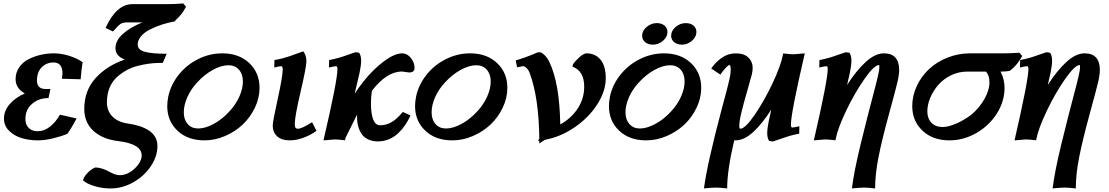

<svg xmlns="http://www.w3.org/2000/svg" viewBox="-20 -793 6285 1088"><path d="M2.4 -120.1Q2.4 -166.5 35.9 -204.1Q69.3 -241.7 120.6 -263.2Q68.4 -293 68.4 -344.2Q68.4 -381.8 88.4 -411.1Q108.4 -440.4 140.9 -457Q173.3 -473.6 210.2 -482.2Q247.1 -490.7 284.7 -490.7Q327.6 -490.7 372.6 -476.6Q417.5 -462.4 448.2 -440.4Q441.4 -399.9 437 -343.8L331.1 -346.7Q334 -368.7 334 -377Q334 -439 283.2 -439Q243.2 -439 216.3 -411.6Q189.5 -384.3 189.5 -336.9Q189.5 -288.6 238.8 -288.6H265.6L254.9 -237.3Q199.7 -237.3 161.9 -204.8Q124 -172.4 124 -118.7Q124 -86.9 142.8 -68.1Q161.6 -49.3 193.4 -49.3Q230.5 -49.3 263.2 -75.2Q295.9 -101.1 319.8 -143.1L414.1 -121.6Q386.2 -68.8 361.8 -34.7Q328.1 -20.5 280.8 -9Q233.4 2.4 194.8 2.4Q144.5 2.4 101.8 -10.7Q59.1 -23.9 30.8 -52.5Q2.4 -81.1 2.4 -120.1Z M1034.2 -754.9Q1010.3 -708.5 973.1 -677.2L974.1 -672.9Q932.6 -665 896.2 -653.3Q859.9 -641.6 828.4 -625.2Q796.9 -608.9 778.6 -586.9Q760.3 -564.9 760.3 -540Q760.3 -510.7 800.8 -499.5Q841.3 -488.3 924.8 -488.3L902.3 -436.5H880.4Q852.1 -436 823 -432.1Q793.9 -428.2 759.3 -419.4Q724.6 -410.6 694.8 -393.8Q665 -377 639.9 -353.5Q614.7 -330.1 600.3 -294.2Q585.9 -258.3 585.9 -213.9Q585.9 -163.1 618.2 -131.6Q650.4 -100.1 705.6 -92.8Q740.7 -87.9 769.8 -78.6Q798.8 -69.3 822.3 -54.4Q845.7 -39.6 858.9 -17.1Q872.1 5.4 872.1 33.7Q872.1 93.8 834 149.9Q795.9 206.1 734.4 240.5Q672.9 274.9 606.9 274.9Q561 274.9 522 263.4Q482.9 252 466.3 240.7L450.2 229.5Q454.1 210.4 475.1 188Q496.1 165.5 519 156.2Q539.6 156.2 560.5 163.1Q581.5 169.9 595.5 178Q609.4 186 626.2 192.9Q643.1 199.7 656.7 199.7Q703.6 199.7 743.2 162.1Q782.7 124.5 782.7 87.4Q782.7 22.5 648.9 6.3Q560.1 -4.4 508.8 -52Q457.5 -99.6 457.5 -175.8Q457.5 -278.8 520.8 -349.4Q584 -419.9 687 -455.6Q634.3 -475.6 634.3 -520Q634.3 -563 676 -600.6Q717.8 -638.2 786.6 -666H699.2Q676.3 -666 662.8 -657.2Q649.4 -648.4 620.1 -614.7L578.1 -634.8Q639.6 -769.5 730.5 -769.5H925.8Q967.8 -769.5 1018.6 -773.4Z M933.6 -246.1Q947.8 -313 992.4 -369.1Q1037.1 -425.3 1102.5 -458Q1168 -490.7 1239.3 -490.7Q1334.5 -490.7 1392.6 -435.5Q1450.7 -380.4 1450.7 -295.4Q1450.7 -237.3 1424.3 -182.4Q1397.9 -127.4 1355 -86.9Q1312 -46.4 1254.9 -22Q1197.8 2.4 1138.7 2.4Q1043.5 2.4 985.6 -52.5Q927.7 -107.4 927.7 -191.9Q927.7 -216.8 933.6 -246.1ZM1096.7 -325.2Q1060.5 -286.1 1041 -241.2Q1021.5 -196.3 1021.5 -156.2Q1021.5 -115.2 1043.7 -90.1Q1065.9 -64.9 1103 -64.9Q1143.1 -64.9 1191.4 -91.1Q1239.7 -117.2 1281.7 -163.6L1281.2 -163.1Q1317.4 -202.6 1336.9 -247.1Q1356.4 -291.5 1356.4 -331.5Q1356.4 -372.6 1334.2 -397.9Q1312 -423.3 1274.9 -423.3Q1234.4 -423.3 1186.5 -397.2Q1138.7 -371.1 1096.7 -325.2Z M1748.5 -100.6 1773.4 -51.3Q1740.2 -27.8 1700.2 -12.7Q1660.2 2.4 1623 2.4Q1575.7 2.4 1550.5 -20.5Q1525.4 -43.5 1525.4 -82Q1525.4 -103.5 1553.7 -231.9Q1582 -360.4 1582 -399.9Q1582 -418 1572.8 -418Q1564 -418 1534.2 -410.2L1535.2 -452.6Q1559.1 -456.5 1582.8 -462.9Q1606.4 -469.2 1621.6 -474.6Q1636.7 -480 1661.1 -488.8Q1685.5 -497.6 1698.7 -502Q1716.3 -478.5 1716.3 -445.8Q1716.3 -414.1 1683.3 -272.9Q1650.4 -131.8 1650.4 -90.3Q1650.4 -75.7 1654.5 -69.6Q1658.7 -63.5 1668.5 -63.5Q1690.4 -63.5 1748.5 -100.6Z M1994.1 -497.1 2015.1 -494.1Q2026.4 -477.1 2026.4 -450.7Q2026.4 -421.4 2017.6 -380.9Q2007.3 -336.4 1989.7 -261.7Q2053.7 -360.4 2130.4 -425.5Q2207 -490.7 2259.3 -490.7Q2287.1 -490.7 2308.1 -464.8Q2329.1 -439 2329.1 -408.2Q2329.1 -382.3 2298.8 -382.3Q2292.5 -382.3 2277.8 -385Q2263.2 -387.7 2258.3 -387.7Q2170.9 -387.7 2087.4 -278.3Q2082 -239.3 2082 -210.4Q2082 -83 2134.3 -83Q2166.5 -83 2196.8 -99.6Q2227.1 -116.2 2262.7 -158.7L2306.2 -138.7Q2293.5 -110.4 2276.9 -85.7Q2260.3 -61 2237.5 -39.1Q2214.8 -17.1 2185.1 -4.4Q2155.3 8.3 2122.1 8.3Q2090.3 8.3 2066.9 -2.7Q2043.5 -13.7 2030 -33Q2016.6 -52.2 2010 -76.4Q2003.4 -100.6 2003.4 -129.9V-143.6Q1989.3 -116.2 1967.3 -71Q1945.3 -25.9 1937.5 -10.7Q1937.5 -8.3 1936.5 -4.4Q1935.5 -0.5 1935.5 2Q1894.5 -2.9 1877.4 -2.9L1813 2.4Q1892.1 -335.4 1892.1 -401.4Q1892.1 -418 1884.8 -418Q1877.9 -418 1844.2 -410.6L1845.2 -452.6Q1876 -458.5 1900.4 -465.6Q1924.8 -472.7 1951.2 -482.4Q1977.5 -492.2 1994.1 -497.1Z M2337.9 -246.1Q2352.1 -313 2396.7 -369.1Q2441.4 -425.3 2506.8 -458Q2572.3 -490.7 2643.6 -490.7Q2738.8 -490.7 2796.9 -435.5Q2855 -380.4 2855 -295.4Q2855 -237.3 2828.6 -182.4Q2802.2 -127.4 2759.3 -86.9Q2716.3 -46.4 2659.2 -22Q2602.1 2.4 2543 2.4Q2447.8 2.4 2389.9 -52.5Q2332 -107.4 2332 -191.9Q2332 -216.8 2337.9 -246.1ZM2501 -325.2Q2464.8 -286.1 2445.3 -241.2Q2425.8 -196.3 2425.8 -156.2Q2425.8 -115.2 2448 -90.1Q2470.2 -64.9 2507.3 -64.9Q2547.4 -64.9 2595.7 -91.1Q2644 -117.2 2686 -163.6L2685.5 -163.1Q2721.7 -202.6 2741.2 -247.1Q2760.7 -291.5 2760.7 -331.5Q2760.7 -372.6 2738.5 -397.9Q2716.3 -423.3 2679.2 -423.3Q2638.7 -423.3 2590.8 -397.2Q2543 -371.1 2501 -325.2Z M3027.8 4.9 3036.1 -7.8Q3033.2 -239.7 2981.9 -378.4Q2975.6 -395.5 2964.4 -406.7Q2953.1 -418 2944.3 -418Q2939.9 -418 2910.2 -411.6L2902.3 -450.7Q2956.5 -465.8 3027.8 -496.6L3046.4 -496.1Q3063.5 -484.4 3073.5 -472.9Q3083.5 -461.4 3092.8 -442.4Q3150.9 -321.3 3154.8 -87.9Q3216.3 -121.6 3253.4 -177.7Q3290.5 -233.9 3290.5 -302.2Q3290.5 -391.1 3223.6 -415.5L3227.1 -428.7Q3239.7 -447.8 3263.9 -469.2Q3288.1 -490.7 3304.2 -490.7Q3353 -490.7 3382.8 -455.1Q3412.6 -419.4 3412.6 -349.6Q3412.6 -276.9 3364.7 -201.9Q3316.9 -127 3236.8 -72Q3156.7 -17.1 3067.4 -0.5L3036.1 20V3.9Q3034.7 3.9 3032 4.2Q3029.3 4.4 3027.8 4.9Z M3436.5 -246.1Q3450.7 -313 3495.4 -369.1Q3540 -425.3 3605.5 -458Q3670.9 -490.7 3742.2 -490.7Q3837.4 -490.7 3895.5 -435.5Q3953.6 -380.4 3953.6 -295.4Q3953.6 -237.3 3927.2 -182.4Q3900.9 -127.4 3857.9 -86.9Q3814.9 -46.4 3757.8 -22Q3700.7 2.4 3641.6 2.4Q3546.4 2.4 3488.5 -52.5Q3430.7 -107.4 3430.7 -191.9Q3430.7 -216.8 3436.5 -246.1ZM3599.6 -325.2Q3563.5 -286.1 3543.9 -241.2Q3524.4 -196.3 3524.4 -156.2Q3524.4 -115.2 3546.6 -90.1Q3568.8 -64.9 3606 -64.9Q3646 -64.9 3694.3 -91.1Q3742.7 -117.2 3784.7 -163.6L3784.2 -163.1Q3820.3 -202.6 3839.8 -247.1Q3859.4 -291.5 3859.4 -331.5Q3859.4 -372.6 3837.2 -397.9Q3814.9 -423.3 3777.8 -423.3Q3737.3 -423.3 3689.5 -397.2Q3641.6 -371.1 3599.6 -325.2ZM3701.7 -662.1Q3729 -662.1 3745.6 -647.9Q3762.2 -633.8 3762.2 -611.8Q3762.2 -583.5 3736.8 -561.8Q3711.4 -540 3679.7 -540Q3652.8 -540 3635.7 -554.2Q3618.7 -568.4 3618.7 -590.3Q3618.7 -618.7 3644.5 -640.4Q3670.4 -662.1 3701.7 -662.1ZM3866.2 -662.1Q3893.1 -662.1 3909.7 -647.9Q3926.3 -633.8 3926.3 -611.8Q3926.3 -583.5 3900.9 -561.8Q3875.5 -540 3844.2 -540Q3817.4 -540 3800.3 -554.2Q3783.2 -568.4 3783.2 -590.3Q3783.2 -618.7 3808.8 -640.4Q3834.5 -662.1 3866.2 -662.1Z M4359.9 8.8 4338.9 5.9Q4327.6 -9.8 4327.6 -37.6Q4327.6 -65.9 4336.4 -107.4Q4340.8 -128.4 4350.6 -172.4Q4300.8 -93.3 4248.8 -45.4Q4196.8 2.4 4147.9 2.4H4140.6Q4100.6 171.4 4100.6 274.9Q4062 270 4037.1 270Q4026.9 270 4010 271.2Q3993.2 272.5 3981.4 273.4L3969.2 274.9Q3985.4 143.1 4069.3 -173.3Q4072.8 -187 4084 -228.3Q4095.2 -269.5 4099.1 -284.9Q4103 -300.3 4109.6 -327.4Q4116.2 -354.5 4118.4 -370.4Q4120.6 -386.2 4120.6 -397.9Q4120.6 -424.8 4113.3 -424.8Q4104.5 -424.8 4073.7 -386.7L4074.7 -387.7Q4074.2 -387.2 4068.4 -379.2Q4062.5 -371.1 4062 -370.1L4010.3 -404.8Q4033.7 -439.9 4069.8 -465.3Q4106 -490.7 4149.4 -490.7Q4196.8 -490.7 4220.9 -466.8Q4245.1 -442.9 4245.1 -409.2Q4245.1 -390.6 4240.7 -372.1Q4235.4 -351.1 4213.9 -276.6Q4192.4 -202.1 4180.9 -154.1Q4169.4 -106 4169.4 -80.6Q4169.4 -63.5 4174.8 -63.5Q4202.6 -63.5 4256.8 -142.6Q4311 -221.7 4358.2 -322Q4405.3 -422.4 4416.5 -482.4Q4417.5 -487.3 4418 -490.2Q4459.5 -485.4 4476.6 -485.4L4540.5 -490.7Q4461.9 -152.3 4461.9 -86.9Q4461.9 -70.3 4468.8 -70.3Q4479.5 -70.3 4509.8 -77.6L4508.8 -35.6Q4477.5 -29.8 4452.1 -22.2Q4426.8 -14.6 4401.6 -5.4Q4376.5 3.9 4359.9 8.8Z M4772.5 -497.1 4793.5 -494.1Q4804.7 -477.1 4804.7 -450.7Q4804.7 -421.4 4795.9 -380.9Q4791 -358.4 4780.3 -311.5Q4831.5 -392.1 4885.3 -441.4Q4939 -490.7 4988.8 -490.7Q5032.7 -490.7 5054 -466.6Q5075.2 -442.4 5075.2 -398.4Q5075.2 -368.7 5065.9 -329.1Q5055.7 -285.6 5016.6 -143.1Q4977.5 -0.5 4958.3 96.9Q4939 194.3 4939 274.9Q4900.4 270 4875.5 270Q4865.2 270 4848.4 271.2Q4831.5 272.5 4819.8 273.4L4807.6 274.9Q4818.8 180.2 4857.9 20.5Q4897 -139.2 4929.9 -262.7Q4962.9 -386.2 4962.9 -407.7Q4962.9 -424.8 4961.9 -424.8Q4934.1 -424.8 4878.7 -345.7Q4823.2 -266.6 4775.1 -166Q4727.1 -65.4 4715.8 -5.9H4715.3Q4715.3 -4.4 4715.1 -2Q4714.8 0.5 4714.4 2Q4672.9 -2.9 4655.8 -2.9L4591.8 2.4Q4670.4 -338.9 4670.4 -401.4Q4670.4 -418 4663.6 -418Q4657.2 -418 4622.6 -410.6L4623.5 -452.6Q4654.3 -458.5 4679.2 -465.8Q4704.1 -473.1 4730 -482.7Q4755.9 -492.2 4772.5 -497.1Z M5702.6 -392.1Q5682.6 -387.2 5649.9 -387.2Q5672.4 -343.8 5672.4 -294.9Q5672.4 -217.8 5628.2 -148.7Q5584 -79.6 5511.7 -38.6Q5439.5 2.4 5360.4 2.4Q5265.6 2.4 5207.5 -52.5Q5149.4 -107.4 5149.4 -191.9Q5149.4 -250.5 5175 -305.4Q5200.7 -360.4 5244.1 -401.1Q5287.6 -441.9 5348.6 -466.3Q5409.7 -490.7 5476.6 -490.7H5665Q5698.7 -490.7 5756.8 -494.1L5772.5 -475.6Q5761.7 -454.6 5742.9 -431.2Q5724.1 -407.7 5702.6 -392.1ZM5459.5 -387.2Q5411.6 -387.2 5368.9 -366.2Q5326.2 -345.2 5297.4 -312.3Q5268.6 -279.3 5251.7 -239.5Q5234.9 -199.7 5234.9 -161.6Q5234.9 -121.6 5258.3 -97.4Q5281.7 -73.2 5321.3 -73.2Q5354 -73.2 5398.9 -92.8Q5443.8 -112.3 5484.4 -143.1Q5530.8 -182.6 5558.8 -232.7Q5586.9 -282.7 5586.9 -325.7Q5586.9 -366.2 5567.4 -387.2Z M5909.7 -497.1 5930.7 -494.1Q5941.9 -477.1 5941.9 -450.7Q5941.9 -421.4 5933.1 -380.9Q5928.2 -358.4 5917.5 -311.5Q5968.8 -392.1 6022.5 -441.4Q6076.2 -490.7 6126 -490.7Q6169.9 -490.7 6191.2 -466.6Q6212.4 -442.4 6212.4 -398.4Q6212.4 -368.7 6203.1 -329.1Q6192.9 -285.6 6153.8 -143.1Q6114.7 -0.5 6095.5 96.9Q6076.2 194.3 6076.2 274.9Q6037.6 270 6012.7 270Q6002.4 270 5985.6 271.2Q5968.8 272.5 5957 273.4L5944.8 274.9Q5956.1 180.2 5995.1 20.5Q6034.2 -139.2 6067.1 -262.7Q6100.1 -386.2 6100.1 -407.7Q6100.1 -424.8 6099.1 -424.8Q6071.3 -424.8 6015.9 -345.7Q5960.4 -266.6 5912.4 -166Q5864.3 -65.4 5853 -5.9H5852.5Q5852.5 -4.4 5852.3 -2Q5852.1 0.5 5851.6 2Q5810.1 -2.9 5793 -2.9L5729 2.4Q5807.6 -338.9 5807.6 -401.4Q5807.6 -418 5800.8 -418Q5794.4 -418 5759.8 -410.6L5760.7 -452.6Q5791.5 -458.5 5816.4 -465.8Q5841.3 -473.1 5867.2 -482.7Q5893.1 -492.2 5909.7 -497.1Z"/></svg>

Font: Flanker
Style: Bold Italic
Weight: 700
Italic angle: -12°
Designer: Flanker
Version: Version 2.000